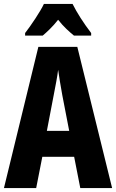

<svg xmlns="http://www.w3.org/2000/svg" viewBox="-20 -951 587 971"><path d="M347 -931H202C185 -894 136 -821 107 -784V-771H196C214 -786 246 -815 274 -851C301 -816 332 -789 354 -771H441V-784C402 -835 369 -887 347 -931ZM386 0H547L371 -714H174L0 0H163L194 -158H355ZM295 -470 330 -289H217L252 -472C260 -513 270 -564 274 -598C280 -560 285 -522 295 -470Z"/></svg>

Font: Noto Sans Kannada ExtraCondensed ExtraBold
Style: Regular
Weight: 800
Width: 2
Designer: Jelle Bosma - Monotype Design Team
Foundry: Monotype Imaging Inc.
Version: Version 2.005